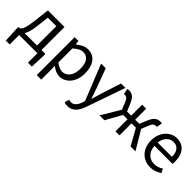

<svg xmlns="http://www.w3.org/2000/svg" viewBox="118 -1381 2472 2472"><g transform="rotate(45 1354.5 -144.5)"><path d="M99 0V172H28L19 -15V-67H43Q53 -73 62.5 -83.5Q72 -94 80 -116Q88 -138 96 -175Q104 -212 111 -271L137 -486H439V-67H510V-15L502 172H431V0ZM183 -255Q175 -183 161.5 -138Q148 -93 131 -67H357V-419H202Z M624 205V-486H692L699 -430H702Q735 -458 774.5 -478Q814 -498 857 -498Q904 -498 940 -480.5Q976 -463 1000 -430.5Q1024 -398 1036.5 -352.5Q1049 -307 1049 -250Q1049 -188 1032 -139.5Q1015 -91 986 -57Q957 -23 919 -5.5Q881 12 839 12Q805 12 771.5 -3Q738 -18 704 -44L706 41V205ZM825 -57Q855 -57 880.5 -70.5Q906 -84 924.5 -108.5Q943 -133 953.5 -169Q964 -205 964 -250Q964 -290 957 -323Q950 -356 934.5 -379.5Q919 -403 894.5 -416Q870 -429 836 -429Q805 -429 773.5 -412Q742 -395 706 -363V-108Q739 -80 770 -68.5Q801 -57 825 -57Z M1183 209Q1166 209 1152 206.5Q1138 204 1126 199L1142 134Q1150 136 1160 138.5Q1170 141 1179 141Q1221 141 1247.5 111.5Q1274 82 1289 37L1300 1L1105 -486H1190L1289 -217Q1300 -185 1312.5 -149.5Q1325 -114 1336 -80H1340Q1351 -113 1361 -149Q1371 -185 1381 -217L1468 -486H1548L1365 40Q1352 76 1336 107Q1320 138 1298 160.5Q1276 183 1248 196Q1220 209 1183 209Z M1562 0 1715 -256 1676 -352Q1659 -394 1642.5 -406Q1626 -418 1606 -418Q1601 -418 1598 -418Q1595 -418 1590 -416L1575 -493Q1588 -498 1604 -498Q1644 -498 1675 -476.5Q1706 -455 1732 -394L1778 -286H1853V-486H1926V-286H2001L2047 -394Q2073 -455 2104 -476.5Q2135 -498 2175 -498Q2191 -498 2203 -493L2189 -416Q2184 -418 2181 -418Q2178 -418 2173 -418Q2153 -418 2136 -406Q2119 -394 2102 -352L2064 -256L2217 0H2128L2006 -219H1926V0H1853V-219H1773L1651 0Z M2492 12Q2443 12 2400.5 -5.5Q2358 -23 2326.5 -55.5Q2295 -88 2277 -135Q2259 -182 2259 -242Q2259 -302 2277.5 -349.5Q2296 -397 2326.5 -430Q2357 -463 2396 -480.5Q2435 -498 2477 -498Q2523 -498 2559.5 -482Q2596 -466 2620.5 -436Q2645 -406 2658 -364Q2671 -322 2671 -270Q2671 -257 2670.5 -244.5Q2670 -232 2668 -223H2340Q2345 -145 2388.5 -99.5Q2432 -54 2502 -54Q2537 -54 2566.5 -64.5Q2596 -75 2623 -92L2652 -38Q2620 -18 2581 -3Q2542 12 2492 12ZM2339 -282H2599Q2599 -356 2567.5 -394.5Q2536 -433 2479 -433Q2453 -433 2429.5 -423Q2406 -413 2387 -393.5Q2368 -374 2355.5 -346Q2343 -318 2339 -282Z"/></g></svg>

Font: Pinyin1712
Style: Regular
Weight: 400
Version: Version 1